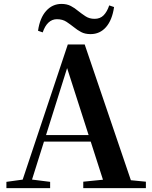

<svg xmlns="http://www.w3.org/2000/svg" viewBox="-20 -975 786 995"><path d="M177.1 -815.6Q186.6 -882.2 219.1 -918.4Q251.5 -954.7 298.9 -954.7Q326.7 -954.7 347.2 -943.9Q367.7 -933.1 384 -919Q402.7 -904.2 422.9 -890.8Q443 -877.4 470.2 -877.4Q499.2 -877.4 517.1 -895.8Q535 -914.1 546 -947L571.1 -938.5Q561.4 -871.2 529.6 -834.7Q497.7 -798.2 449.4 -798.2Q420.5 -798.2 400.5 -808.9Q380.5 -819.6 363.8 -833.4Q345.1 -848.2 324.8 -861.8Q304.5 -875.5 274.9 -875.5Q250.1 -875.5 231.3 -858.1Q212.6 -840.8 201.3 -807.1ZM13.2 0V-32.6L112.6 -46.3H131.1L239.8 -32.6V0ZM82.8 0 331.4 -744.6H418.9L672.2 0H527.6L316.7 -656.5H337.4L334.2 -642.5L132 0ZM193.5 -241.1 200.6 -275H517.8L524.9 -241.1ZM411.5 0V-33.4L546.7 -47H597.4L736 -33.4V0Z"/></svg>

Font: Noto Serif HK ExtraLight
Style: Regular
Weight: 200
Designer: Ryoko NISHIZUKA 西塚涼子 (kana & ideographs); Frank Grießhammer (Latin, Greek & Cyrillic); Wenlong ZHANG 张文龙 (bopomofo); San
Foundry: Adobe
Version: Version 2.002-H1;hotconv 1.1.0;makeotfexe 2.6.0